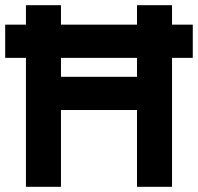

<svg xmlns="http://www.w3.org/2000/svg" viewBox="-20 -720 763 740"><path d="M215 -296V0H80V-497H0V-625H80V-700H215V-625H508V-700H643V-625H723V-497H643V0H508V-296ZM215 -424H508V-497H215Z"/></svg>

Font: ReCut ExtraBold
Style: Regular
Weight: 800
Designer: Giant Group (for alternate capitals set)
Version: Version 2.002;FEAKit 1.0